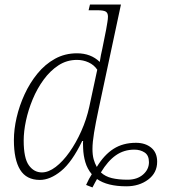

<svg xmlns="http://www.w3.org/2000/svg" viewBox="-20 -780 806 843"><path d="M577 -153Q618 -153 644 -131.5Q670 -110 670 -70Q670 -21 630.5 8.5Q591 38 535 38Q451 38 406 6Q402 13 396.5 23Q391 33 386 43L358 32Q371 3 383 -15Q363 -39 354.5 -68.5Q346 -98 345 -129Q345 -137 344.5 -145Q344 -153 345 -161H341Q296 -68 248 -29Q200 10 155 10Q96 10 68.5 -34.5Q41 -79 41 -165Q41 -212 53 -264Q65 -316 88 -366Q111 -416 144.5 -457Q178 -498 221.5 -522Q265 -546 318 -546Q379 -546 418 -508Q420 -522 423 -537.5Q426 -553 429 -565L446 -650Q449 -668 451.5 -682.5Q454 -697 454 -707Q454 -723 444.5 -729Q435 -735 407 -735H369L375 -760H511L413 -301Q400 -240 393 -197.5Q386 -155 386 -126Q386 -100 391 -81.5Q396 -63 405 -47Q437 -100 478.5 -126.5Q520 -153 577 -153ZM164 -23Q193 -23 224.5 -47Q256 -71 285 -112Q314 -153 337 -204.5Q360 -256 372 -311L407 -474Q393 -495 369 -506Q345 -517 318 -517Q273 -517 236.5 -493Q200 -469 171.5 -430Q143 -391 123.5 -344Q104 -297 94 -250Q84 -203 84 -163Q84 -86 106.5 -54.5Q129 -23 164 -23ZM540 9Q582 9 608 -13.5Q634 -36 634 -68Q634 -98 615 -110.5Q596 -123 570 -123Q524 -123 488.5 -98Q453 -73 423 -23Q442 -5 471 2Q500 9 540 9Z"/></svg>

Font: Noto Serif ExtraLight
Style: Italic
Weight: 200
Italic angle: -12°
Designer: Monotype Design Team
Foundry: Monotype Imaging Inc.
Version: Version 2.014; ttfautohint (v1.8.4.7-5d5b)